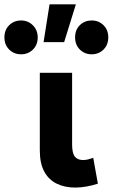

<svg xmlns="http://www.w3.org/2000/svg" viewBox="-114 -834 510 868"><path d="M226 14Q178.5 14 142.2 -3.8Q106 -21.5 86 -58.5Q66 -95.5 66 -154V-505H212V-181Q212 -142 224.2 -126.2Q236.5 -110.5 262 -110.5Q272 -110.5 283.5 -113.2Q295 -116 307.5 -120.5L328.5 -3.5Q301.5 5 275.5 9.5Q249.5 14 226 14ZM83 -643.5 110 -814.5H229L176 -643.5ZM-18.5 -588.5Q-50.5 -588.5 -72.2 -609.8Q-94 -631 -94 -665Q-94 -699 -72.2 -720.2Q-50.5 -741.5 -18.5 -741.5Q12.5 -741.5 34.5 -719.8Q56.5 -698 56.5 -665Q56.5 -631 34.8 -609.8Q13 -588.5 -18.5 -588.5ZM300.5 -588.5Q269 -588.5 247.2 -609.8Q225.5 -631 225.5 -665Q225.5 -699.5 247.2 -720.5Q269 -741.5 300.5 -741.5Q332 -741.5 353.8 -720.2Q375.5 -699 375.5 -665Q375.5 -631 353.8 -609.8Q332 -588.5 300.5 -588.5Z"/></svg>

Font: Geologica Thin Roman SemiBold
Style: Regular
Weight: 600
Version: Version 1.010;gftools[0.9.28]